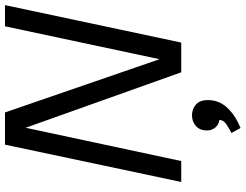

<svg xmlns="http://www.w3.org/2000/svg" viewBox="-127 -616 980 766"><g transform="rotate(-90 363.0 -233.0)"><path d="M20 0 168.9 -703.1H297.4L509.8 -86.4L641.1 -703.1H725.6L576.2 0H457.5L236.3 -620.6L103.5 0ZM235.4 236.8 215.3 200.2 225.6 194.8Q248 183.1 257.3 174.3Q266.6 165.5 267.6 152.8Q247.1 148.9 236.3 135Q225.6 121.1 225.6 102.5Q225.6 74.2 243.2 58.6Q260.7 43 286.1 43Q312 43 329.6 59.3Q347.2 75.7 346.7 106.9Q346.2 148.9 320.3 179Q294.4 209 256.3 227.1Z"/></g></svg>

Font: Schibsted Grotesk
Style: Italic
Weight: 400
Italic angle: -12°
Designer: Bakken & Baeck AS, Henrik Kongsvoll
Foundry: Schibsted ASA
Version: Version 1.100; ttfautohint (v1.8.4.7-5d5b);gftools[0.9.25]